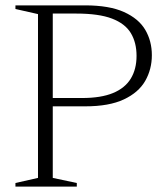

<svg xmlns="http://www.w3.org/2000/svg" viewBox="-20 -695 612 715"><path d="M488.5 -487Q488.5 -536.5 467.2 -571.8Q446 -607 397 -625.8Q348 -644.5 264 -644.5H136.5L139 -675H297Q387 -675 441.8 -650.2Q496.5 -625.5 521 -583.8Q545.5 -542 545.5 -489.5Q545.5 -437 520.8 -393.8Q496 -350.5 441.2 -324.8Q386.5 -299 297 -299H139L136.5 -330H285.5Q356 -330 400.8 -348.5Q445.5 -367 467 -402.2Q488.5 -437.5 488.5 -487ZM176.5 -675V-32.5L266 -13.5V0H37.5V-13.5L121.5 -32.5V-642.5L37.5 -661.5V-675Z"/></svg>

Font: Newsreader 24pt Light
Style: Regular
Weight: 300
Designer: Hugues Gentile
Foundry: Production Type
Version: Version 1.003